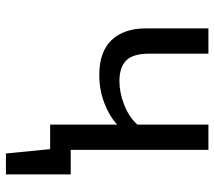

<svg xmlns="http://www.w3.org/2000/svg" viewBox="-58 -522 731 655"><g transform="rotate(90 307.5 -194.5)"><path d="M574.9 -70.3V150.8H503.6L488.7 0H405.1V-228.7Q374.4 -201 330 -184.4Q285.6 -167.7 235.4 -167.7Q156.9 -167.7 116.9 -209.5Q76.9 -251.3 76.9 -326.7V-540H163.1V-336.9Q163.1 -283.1 186.2 -259.7Q209.2 -236.4 256.9 -236.4Q295.9 -236.4 337.9 -252.8Q380 -269.2 405.1 -297.9V-540H491.3V-70.3Z"/></g></svg>

Font: FiraCode Nerd Font
Style: Regular
Weight: 400
Designer: Carrois Corporate, Edenspiekermann AG, Nikita Prokopov
Foundry: Carrois Corporate, Edenspiekermann AG, Nikita Prokopov
Version: Version 6.002;Nerd Fonts 2.2.2